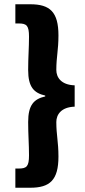

<svg xmlns="http://www.w3.org/2000/svg" viewBox="-20 -728 400 900"><path d="M52 152H122C214 152 254 116 254 6C254 -64 244 -94 244 -156C244 -190 266 -226 330 -228V-328C266 -330 244 -366 244 -400C244 -462 254 -492 254 -562C254 -672 214 -708 122 -708H52V-618H68C105 -618 116 -608 116 -556C116 -505 112 -458 112 -400C112 -320 139 -292 192 -280V-276C139 -264 112 -236 112 -156C112 -98 116 -51 116 0C116 52 105 62 68 62H52Z"/></svg>

Font: Source Sans Pro Black
Style: Regular
Weight: 900
Designer: Paul D. Hunt
Foundry: Adobe Systems Incorporated
Version: Version 3.006;hotconv 1.0.111;makeotfexe 2.5.65597